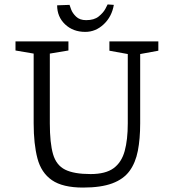

<svg xmlns="http://www.w3.org/2000/svg" viewBox="-20 -835 784 867"><path d="M355 12Q263 12 214.5 -21.5Q166 -55 149 -120Q132 -185 132 -278V-593L50 -607V-648H289V-607L205 -593V-278Q205 -189 219.5 -139Q234 -89 274 -69Q314 -49 389 -49Q457 -49 493 -75.5Q529 -102 543 -153Q557 -204 557 -278V-591L474 -606V-648H695V-606L613 -591V-278Q613 -208 602.5 -154Q592 -100 565 -63Q538 -26 487 -7Q436 12 355 12ZM365 -691Q310 -691 274 -725Q238 -759 238 -811L294 -813Q295 -810 301 -793Q307 -776 323.5 -760Q340 -744 369 -744Q405 -744 425.5 -760.5Q446 -777 455.5 -794.5Q465 -812 466 -815L494 -813Q485 -760 448.5 -725.5Q412 -691 365 -691Z"/></svg>

Font: Faustina Light Light
Style: Regular
Weight: 300
Version: Version 1.200